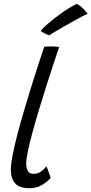

<svg xmlns="http://www.w3.org/2000/svg" viewBox="-20 -956 473 993"><path d="M242 -35Q226.5 -18 198.5 -0.2Q170.5 17.5 131 17.5Q80.5 17.5 58.2 -8Q36 -33.5 36 -77Q36 -106 45.2 -153.8Q54.5 -201.5 70 -260.8Q85.5 -320 104.2 -383.8Q123 -447.5 142.5 -509.8Q162 -572 179.2 -625Q196.5 -678 209 -714.5Q228.5 -716 243.5 -716Q255 -716 265.2 -715.2Q275.5 -714.5 286 -713Q272.5 -673.5 254.8 -620Q237 -566.5 218 -506.2Q199 -446 180.8 -385.5Q162.5 -325 147.8 -270.8Q133 -216.5 124.2 -174.2Q115.5 -132 115.5 -109.5Q115.5 -86 124 -71.5Q132.5 -57 154 -57Q175 -57 190.8 -68Q206.5 -79 219.5 -95.5Q222 -92 225.2 -83.8Q228.5 -75.5 232.2 -65Q236 -54.5 238.8 -46.2Q241.5 -38 242 -35ZM378 -935.5Q390.5 -929.5 401.2 -919.8Q412 -910 420.5 -900.2Q429 -890.5 433 -884Q421.5 -880 400.5 -869Q379.5 -858 354 -843.5Q328.5 -829 303.8 -815Q279 -801 260.2 -789.5Q241.5 -778 234.5 -773Q231.5 -774.5 225.2 -777Q219 -779.5 212 -783Q205 -786.5 198.8 -790Q192.5 -793.5 190 -796Q201.5 -810.5 226.2 -832Q251 -853.5 280.8 -875.5Q310.5 -897.5 337 -914.2Q363.5 -931 378 -935.5Z"/></svg>

Font: Grandstander Thin Light
Style: Italic
Weight: 300
Italic angle: -15°
Version: Version 1.200